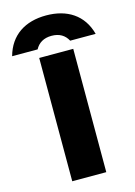

<svg xmlns="http://www.w3.org/2000/svg" viewBox="-224 -1055 794 1128"><g transform="rotate(-15 173.0 -490.5)"><path d="M70 0H277V-750H70ZM427 -801C395 -922 300 -981 173 -981C46 -981 -48 -922 -81 -801H74C93 -837 126 -857 173 -857C221 -857 253 -837 272 -801Z"/></g></svg>

Font: Bounded
Style: Bold
Weight: 700
Designer: Vlad Churkin
Version: Version 3.0